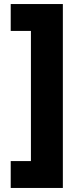

<svg xmlns="http://www.w3.org/2000/svg" viewBox="-20 -820 406 950"><path d="M291 110H33V-23H133V-667H33V-800H291Z"/></svg>

Font: Geologica Black
Style: Regular
Weight: 900
Designer: Sindre Bremnes, Frode Helland
Foundry: Monokrom Skriftforlag AS
Version: Version 1.010;gftools[0.9.28]